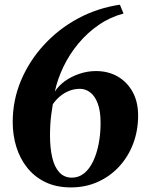

<svg xmlns="http://www.w3.org/2000/svg" viewBox="-20 -783 630 816"><path d="M281.5 13.5Q219.5 13.5 173.2 -8.8Q127 -31 96 -69.8Q65 -108.5 49.5 -158.5Q34 -208.5 34 -264.5Q34 -357 69.2 -440.8Q104.5 -524.5 166.8 -592.2Q229 -660 311.5 -704.5Q394 -749 489.5 -763L505 -725.5Q448 -710.5 399.8 -677.2Q351.5 -644 313.5 -598.5Q275.5 -553 250 -500.2Q224.5 -447.5 213 -393.5Q229 -419 256.2 -438.5Q283.5 -458 317.8 -469.5Q352 -481 388 -481Q440 -481 480.2 -457.8Q520.5 -434.5 543.8 -392.2Q567 -350 567 -292Q567 -228 546 -172.5Q525 -117 486.5 -75.2Q448 -33.5 395.8 -10Q343.5 13.5 281.5 13.5ZM285.5 -28Q314.5 -28 337.2 -46.2Q360 -64.5 375.5 -96.8Q391 -129 399.2 -171Q407.5 -213 407.5 -260.5Q407.5 -311 395.5 -343Q383.5 -375 363.5 -390.2Q343.5 -405.5 320 -405.5Q295.5 -405.5 273.8 -396.8Q252 -388 234.5 -373.2Q217 -358.5 204.5 -340Q200.5 -317.5 197.8 -295.8Q195 -274 193.8 -252.5Q192.5 -231 192.5 -208Q192.5 -154 202 -113.5Q211.5 -73 232.2 -50.5Q253 -28 285.5 -28Z"/></svg>

Font: Merriweather 96pt ExtraBold
Style: Italic
Weight: 800
Italic angle: -7.8°
Version: Version 2.101